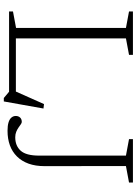

<svg xmlns="http://www.w3.org/2000/svg" viewBox="133 -855 752 1058"><g transform="rotate(90 509.0 -326.0)"><path d="M539 29H520L485.5 0H157V-37.5H517.5L477 -20.5L553.5 -192.5L578 -189.5ZM191.5 -644V0H43V-21.5L134 -38.5V-644L43 -661V-682.5H282.5V-661ZM895.5 -195.5Q895.5 -145.5 881.8 -107.5Q868 -69.5 842.2 -43.5Q816.5 -17.5 780.8 -4.5Q745 8.5 700.5 8.5Q672.5 8.5 654.5 3Q636.5 -2.5 627.8 -13Q619 -23.5 619 -37Q619 -51 627.5 -60.5Q636 -70 652 -70Q657.5 -70 665.2 -64.5Q673 -59 683 -52Q693 -45 706.2 -39.5Q719.5 -34 736.5 -34Q783.5 -34 810.5 -64Q837.5 -94 837.5 -165.5V-644L746.5 -661V-682.5H986V-661L895 -644Z"/></g></svg>

Font: Newsreader 14pt Light
Style: Regular
Weight: 300
Designer: Hugues Gentile
Foundry: Production Type
Version: Version 1.003